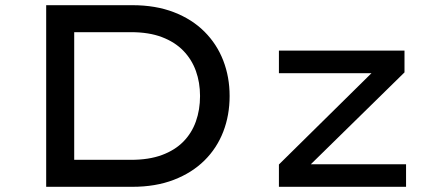

<svg xmlns="http://www.w3.org/2000/svg" viewBox="-20 -720 1670 740"><path d="M158 0V-700H490Q580 -700 650 -673Q720 -646 768 -598Q816 -550 840.5 -486.5Q865 -423 865 -350Q865 -276 840.5 -212.5Q816 -149 768 -101.5Q720 -54 650 -27Q580 0 490 0ZM266 -93 263 -104H485Q554 -104 604 -122.5Q654 -141 686.5 -174Q719 -207 735 -252Q751 -297 751 -350Q751 -402 735 -446.5Q719 -491 686.5 -524.5Q654 -558 604 -577Q554 -596 485 -596H260L266 -605ZM1055 0V-86L1422 -448L1434 -438H1055V-525H1539V-441L1175 -84L1160 -87H1545V0Z"/></svg>

Font: Lexend Peta
Style: Regular
Weight: 400
Designer: Bonnie Shaver-Troup, Thomas Jockin
Foundry: Lexend
Version: Version 1.007